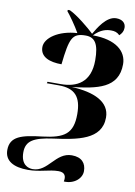

<svg xmlns="http://www.w3.org/2000/svg" viewBox="-128 -920 861 1222"><g transform="rotate(10 302.5 -309.5)"><path d="M373 231C438 235 488 193 488 144C488 93 459 58 395 58C290 58 263 188 164 188C134 188 87 172 87 93C87 18 136 -9 258 -26C412 -47 567 -72 567 -216C567 -318 464 -363 319 -370C479 -389 615 -413 615 -569C615 -653 543 -717 394 -717C435 -761 474 -768 503 -768C525 -768 542 -764 559 -747C574 -761 584 -777 584 -799C584 -831 560 -850 522 -850C458 -850 410 -765 387 -726C354 -758 272 -826 222 -849H209L207 -841C225 -820 271 -756 294 -714C173 -707 90 -647 90 -588C90 -524 152 -501 229 -501C248 -672 262 -708 349 -708C409 -708 436 -669 436 -563C436 -421 351 -376 246 -376H161L158 -366H236C340 -366 383 -317 383 -206C383 -79 329 -44 189 -27C58 -12 -16 7 -16 96C-16 166 42 198 135 198C214 198 268 172 329 172C372 172 380 198 373 231Z"/></g></svg>

Font: Noto Serif Display Black
Style: Italic
Weight: 900
Italic angle: -12°
Designer: Monotype Design Team
Foundry: Monotype Imaging Inc.
Version: Version 2.009